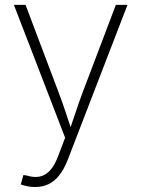

<svg xmlns="http://www.w3.org/2000/svg" viewBox="-20 -561 581 789"><path d="M65.4 196.8 76.2 158.2 89.4 160.2Q119.1 169.4 143.1 164.6Q167 159.7 185.8 139.2Q204.6 118.7 218.8 80.6L247.6 4.9L37.1 -541H85L220.2 -183.1Q236.3 -141.1 250 -99.4Q263.7 -57.6 277.3 -16.6H262.7Q276.9 -57.6 290.8 -99.6Q304.7 -141.6 320.3 -183.1L456.1 -541H503.9L257.8 97.2Q243.2 134.3 223.9 158.9Q204.6 183.6 179.9 195.6Q155.3 207.5 124.5 207.5Q107.9 207.5 93 204.6Q78.1 201.7 65.4 196.8Z"/></svg>

Font: Inter 17pt ExtraLight
Style: Regular
Weight: 250
Version: Version 4.001;git-66647c0bb